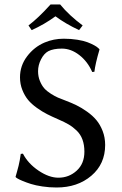

<svg xmlns="http://www.w3.org/2000/svg" viewBox="-20 -832 546 862"><path d="M250 -812Q290.5 -762.7 351.1 -717.8L335 -696.8Q274.4 -725.1 229 -758.8Q178.2 -721.7 122.1 -696.8L107.9 -717.8Q151.9 -751 207 -812ZM242.2 -34.2Q289.6 -34.2 324.2 -65.7Q358.9 -97.2 358.9 -150.9Q358.9 -181.6 350.3 -205.1Q341.8 -228.5 324.5 -245.4Q307.1 -262.2 288.3 -273.2Q269.5 -284.2 242.2 -295.9Q211.9 -309.1 191.9 -319.3Q170.4 -330.1 146 -347.4Q121.6 -364.7 106.2 -383.3Q90.8 -401.9 80.3 -428.2Q69.8 -454.6 69.8 -484.9Q69.8 -537.1 101.6 -579.1Q133.3 -621.1 180.2 -641.1Q220.7 -658.2 266.1 -658.2Q298.8 -658.2 327.4 -653.6Q356 -648.9 373 -642.3Q390.1 -635.7 402.6 -628.9Q415 -622.1 419.9 -617.2L424.8 -612.8L426.8 -609.9Q407.7 -544.9 403.8 -509.8L394 -508.8Q373.5 -555.7 336.2 -584.7Q298.8 -613.8 257.8 -613.8Q219.7 -613.8 196.8 -602.1Q177.2 -591.3 164.1 -565.4Q150.9 -539.6 150.9 -512.2Q150.9 -488.3 159.2 -468.3Q167.5 -448.2 178.7 -435.5Q189.9 -422.9 208.5 -411.1Q227.1 -399.4 240.2 -393.8Q253.4 -388.2 272.9 -380.9Q300.3 -370.6 323 -359.6Q345.7 -348.6 370.8 -330.8Q396 -313 412.8 -292.7Q429.7 -272.5 440.9 -243.7Q452.1 -214.8 452.1 -181.2Q452.1 -95.7 390.1 -43Q328.1 9.8 233.9 9.8Q201.2 9.8 170.4 5.1Q139.6 0.5 118.9 -6.1Q98.1 -12.7 82.3 -19.3Q66.4 -25.9 59.1 -30.3L51.8 -35.2L49.8 -38.1Q51.3 -43 56.2 -60.5L63.5 -87.9Q65.9 -97.7 68.8 -113Q71.8 -128.4 73.2 -141.1L83 -142.1Q106 -97.7 153.1 -65.9Q200.2 -34.2 242.2 -34.2Z"/></svg>

Font: Linux Biolinum G
Style: Regular
Weight: 400
Designer: Philipp H. Poll
Foundry: Philipp H. Poll
Version: Version 1.1.0 ; ttfautohint (v1.6)